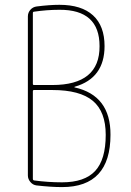

<svg xmlns="http://www.w3.org/2000/svg" viewBox="-20 -760 540 790"><path d="M115.2 -384.8V-24.4Q115.2 -18.6 120.1 -17.6Q177.7 -9.8 235.4 -9.8Q328.1 -9.8 371.6 -56.6Q415 -103.5 415 -205.1Q415 -300.8 361.8 -345.2Q308.6 -389.6 195.3 -389.6H120.1Q115.2 -389.6 115.2 -384.8ZM115.2 -706.1V-415Q115.2 -410.2 120.1 -410.2H195.3Q390.6 -410.2 389.6 -570.3Q389.6 -720.7 224.6 -719.7Q172.9 -719.7 120.1 -711.9Q115.2 -711.9 115.2 -706.1ZM129.9 2.9Q115.2 1 105 -11.2Q94.7 -23.4 94.7 -38.1V-692.4Q94.7 -708 105 -719.7Q115.2 -731.4 130.9 -733.4Q184.6 -740.2 224.6 -740.2Q315.4 -740.2 362.8 -696.8Q410.2 -653.3 410.2 -570.3Q410.2 -438.5 288.1 -403.3Q286.1 -403.3 286.1 -401.4Q286.1 -400.4 287.1 -400.4Q435.5 -367.2 434.6 -205.1Q434.6 9.8 235.4 9.8Q189.5 9.8 129.9 2.9Z"/></svg>

Font: Rounded-X Mgen+ 1m thin
Style: Regular
Weight: 100
Designer: [Source Han Sans]
Ryoko NISHIZUKA  (kana & ideographs); Paul D. Hunt (Latin, Greek & Cyrillic); Wenlong ZHANG  (bopomofo
Version: Version 1.059.20150602